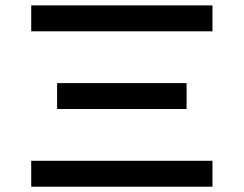

<svg xmlns="http://www.w3.org/2000/svg" viewBox="-20 -704 919 724"><path d="M781.2 -97.7V0H97.7V-97.7ZM97.7 -585.9V-683.6H781.2V-585.9ZM195.3 -293V-390.6H683.6V-293Z"/></svg>

Font: Trigram
Style: Regular
Weight: 400
Designer: GGBotNet
Foundry: GGBotNet
Version: 1.05